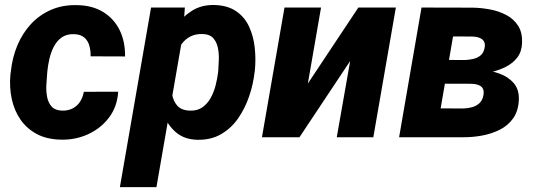

<svg xmlns="http://www.w3.org/2000/svg" viewBox="-20 -559 2184 782"><path d="M232.9 -108.4Q257.3 -107.9 275.9 -117.4Q294.4 -127 305.9 -144.5Q317.4 -162.1 321.3 -185.1L461.4 -185.5Q457.5 -124.5 424.1 -80.3Q390.6 -36.1 339.1 -12.5Q287.6 11.2 228.5 9.8Q171.4 8.8 130.4 -12.9Q89.4 -34.7 63.7 -71.5Q38.1 -108.4 27.8 -156.2Q17.6 -204.1 22.5 -256.3L24.4 -269.5Q30.3 -325.2 50.8 -374.3Q71.3 -423.3 105.7 -460.7Q140.1 -498 187.5 -518.8Q234.9 -539.6 293.9 -538.1Q356.4 -537.1 400.4 -510Q444.3 -482.9 467.3 -436.3Q490.2 -389.6 489.3 -329.1L349.1 -329.6Q349.6 -352.1 344 -372.6Q338.4 -393.1 323.5 -406Q308.6 -418.9 282.2 -419.9Q252 -420.9 231.9 -407Q211.9 -393.1 199.7 -369.9Q187.5 -346.7 181.4 -320.1Q175.3 -293.5 172.9 -269.5L171.9 -256.8Q169.9 -236.8 168.7 -211.7Q167.5 -186.5 172.1 -163.1Q176.8 -139.6 190.7 -124.5Q204.6 -109.4 232.9 -108.4Z M725.1 -418.5 617.2 203.1H468.3L595.2 -528.3H732.9ZM1018.1 -272.9 1016.6 -262.7Q1011.2 -214.8 994.6 -166.3Q978 -117.7 950 -77.1Q921.9 -36.6 880.4 -12.5Q838.9 11.7 782.7 10.3Q733.4 8.8 701.4 -16.4Q669.4 -41.5 651.4 -80.8Q633.3 -120.1 626.5 -165Q619.6 -210 620.6 -250L623 -270.5Q630.9 -314.5 648.2 -361.8Q665.5 -409.2 693.8 -449.7Q722.2 -490.2 761.7 -515.1Q801.3 -540 853.5 -538.6Q907.7 -537.1 942.4 -512.9Q977.1 -488.8 994.9 -449.7Q1012.7 -410.6 1017.6 -364.3Q1022.5 -317.9 1018.1 -272.9ZM868.2 -263.2 869.1 -273.9Q870.6 -293 871.3 -317.6Q872.1 -342.3 867.2 -365.2Q862.3 -388.2 848.4 -403.8Q834.5 -419.4 806.6 -420.4Q776.9 -421.4 755.9 -410.6Q734.9 -399.9 720.7 -380.9Q706.5 -361.8 698.5 -337.9Q690.4 -314 686.5 -288.1L679.7 -234.4Q676.8 -205.1 680.9 -176.5Q685.1 -147.9 701.9 -128.7Q718.8 -109.4 753.9 -108.4Q784.2 -107.4 804.9 -122.3Q825.7 -137.2 838.6 -161.1Q851.6 -185.1 858.4 -212.2Q865.2 -239.3 868.2 -263.2Z M1233.9 -218.8 1439.5 -528.3H1592.3L1500.5 0H1351.6L1406.2 -310.5L1199.7 0H1046.9L1138.7 -528.3H1287.6Z M1897 -217.8 1733.9 -218.3 1750 -314.9 1874.5 -314.5Q1891.6 -315.4 1908.4 -319.3Q1925.3 -323.2 1937.5 -333.5Q1949.7 -343.8 1953.6 -363.3Q1956.5 -377 1953.1 -386Q1949.7 -395 1942.1 -400.1Q1934.6 -405.3 1924.1 -407.7Q1913.6 -410.2 1901.9 -410.2L1825.2 -410.6L1754.4 0H1605.5L1696.8 -528.3L1905.8 -527.8Q1939.9 -527.3 1976.1 -520.5Q2012.2 -513.7 2042.2 -497.8Q2072.3 -481.9 2090.1 -454.3Q2107.9 -426.8 2106.4 -384.3Q2105 -348.6 2087.2 -325.2Q2069.3 -301.8 2041.3 -287.4Q2013.2 -272.9 1981.2 -265.9Q1949.2 -258.8 1920.4 -256.8ZM1864.3 0H1658.7L1727.1 -117.7L1868.2 -117.2Q1886.7 -117.7 1903.6 -122.6Q1920.4 -127.4 1932.6 -138.7Q1944.8 -149.9 1948.7 -169.9Q1952.1 -187.5 1946.8 -197.8Q1941.4 -208 1929.2 -212.6Q1917 -217.3 1901.4 -217.8L1766.1 -218.3L1784.2 -314.9L1919.4 -314.5L1944.8 -275.4Q1980 -271.5 2014.6 -259Q2049.3 -246.6 2071.8 -221.2Q2094.2 -195.8 2093.3 -154.8Q2091.8 -108.4 2070.8 -78.1Q2049.8 -47.9 2015.9 -30.8Q1981.9 -13.7 1942.1 -6.6Q1902.3 0.5 1864.3 0Z"/></svg>

Font: Roboto ExtraBold
Style: Italic
Weight: 800
Designer: Christian Robertson
Foundry: Google
Version: Version 3.009; 2024